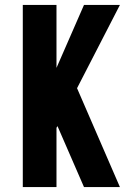

<svg xmlns="http://www.w3.org/2000/svg" viewBox="-20 -755 540 775"><path d="M72 0V-735H208V-481L319 -735H464L291 -399L464 0H319L212 -246L208 -239V0Z"/></svg>

Font: Iosevka SS04 Heavy
Style: Regular
Weight: 900
Monospace: yes
Designer: Belleve Invis
Foundry: Belleve Invis
Version: Version 19.0.0; ttfautohint (v1.8.4)